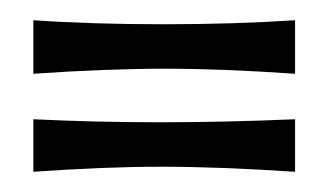

<svg xmlns="http://www.w3.org/2000/svg" viewBox="-20 -339 327 190"><path d="M13 -221Q74 -218 138.5 -218Q203 -218 272 -221V-169Q197 -174 140 -174Q83 -174 13 -169ZM13 -319Q70 -315 141.5 -315Q213 -315 272 -319V-266Q200 -271 142.5 -271Q85 -271 13 -266Z"/></svg>

Font: Ruslan Display
Style: Regular
Weight: 400
Version: Version 1.000